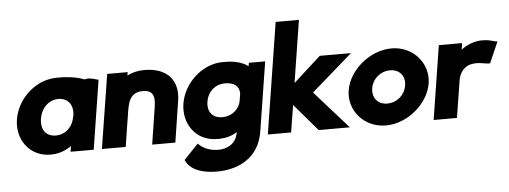

<svg xmlns="http://www.w3.org/2000/svg" viewBox="-63 -1055 3967 1495"><g transform="rotate(-5 1920.5 -307.5)"><path d="M60 -287C36 -136 127 -4 277 8C350 13 410 -8 461 -44L454 0H635L720 -539L714 -541C695 -547 672 -552 650 -556H649C638 -557 628 -555 610 -552C553 -576 467 -585 408 -584C394 -584 381 -583 370 -582C217 -570 84 -438 60 -287ZM247 -277C261 -363 323 -418 396 -418C468 -417 514 -363 500 -277L499 -274C485 -190 426 -136 352 -136C276 -136 233 -190 247 -277Z M699 0H885L928 -273C931 -291 934 -308 938 -322V-323C954 -391 993 -422 1055 -422C1126 -422 1152 -385 1138 -295L1092 0H1273L1323 -323C1349 -483 1256 -585 1080 -584C1030 -584 987 -573 947 -553L951 -579H791Z M1362 -296C1338 -143 1431 -8 1584 0C1595 1 1608 1 1619 1C1669 -1 1714 -12 1758 -40C1756 -31 1753 -21 1750 -13V-12C1729 57 1664 84 1609 85C1539 87 1484 61 1452 29L1446 23L1333 141L1336 148C1379 233 1484 253 1581 253C1748 252 1907 173 1939 -26L2025 -569H1897L1896 -559C1896 -557 1894 -551 1893 -543C1847 -577 1788 -590 1728 -592H1679H1678C1523 -582 1386 -449 1362 -296ZM1550 -296C1563 -376 1624 -426 1697 -426C1775 -426 1807 -389 1809 -342C1809 -338 1809 -333 1808 -328L1802 -292C1800 -279 1798 -270 1794 -257C1771 -200 1718 -165 1656 -165C1580 -165 1537 -216 1550 -296Z M1996 0H2178L2212 -212L2393 0H2637L2375 -295L2696 -575H2452L2238 -381L2315 -868H2133Z M2653 -287C2628 -131 2749 10 2919 10C3089 10 3253 -131 3278 -287C3303 -442 3183 -584 3013 -584C2844 -584 2678 -444 2653 -287ZM2837 -287C2849 -362 2913 -415 2986 -415C3060 -415 3106 -362 3094 -287C3082 -212 3019 -159 2945 -159C2872 -158 2825 -212 2837 -287Z M3292 0H3474L3521 -294C3527 -334 3557 -399 3631 -409C3667 -415 3695 -410 3722 -405C3736 -403 3749 -401 3760 -401H3768L3841 -567H3828C3822 -567 3798 -577 3760 -583H3759C3745 -584 3730 -585 3711 -585C3653 -582 3595 -557 3557 -526L3565 -577H3383Z"/></g></svg>

Font: Rabbid Highway Sign IV
Style: BlkObl
Weight: 400
Foundry: Cannot Into Space Fonts
Version: Version 0.277